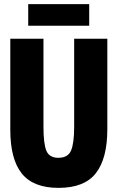

<svg xmlns="http://www.w3.org/2000/svg" viewBox="-20 -902 570 932"><path d="M264 10Q142 10 86 -59.5Q30 -129 30 -272V-714H191V-286Q191 -205 205 -170.5Q219 -136 263 -136Q310 -136 325 -171.5Q340 -207 340 -287V-714H501V-275Q501 -133 445.5 -61.5Q390 10 264 10ZM117 -777V-882H413V-777Z"/></svg>

Font: Noto Sans Mono Condensed Black
Style: Regular
Weight: 900
Width: 3
Designer: Monotype Design Team
Foundry: Monotype Imaging Inc.
Version: Version 2.014